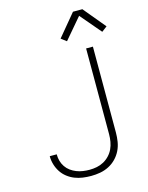

<svg xmlns="http://www.w3.org/2000/svg" viewBox="-140 -1053 881 1146"><g transform="rotate(-15 300.0 -479.5)"><path d="M278 8Q252 8 226.5 4.5Q201 1 177 -8.5Q153 -18 132.5 -34Q112 -50 98 -71.5Q84 -93 76.5 -118Q69 -143 69 -168V-170H112V-169Q112 -148 117.5 -128.5Q123 -109 134.5 -92Q146 -75 162.5 -63Q179 -51 198 -43.5Q217 -36 237.5 -33Q258 -30 278 -30Q301 -30 323.5 -34.5Q346 -39 366 -50Q386 -61 402 -78Q418 -95 427.5 -115.5Q437 -136 441 -159Q445 -182 445 -205V-735H487V-205Q487 -176 482.5 -148Q478 -120 465.5 -94.5Q453 -69 433 -48.5Q413 -28 387.5 -15Q362 -2 334 3Q306 8 278 8ZM346 -806 313 -831 426 -967H484L597 -831L564 -806L455 -934Z"/></g></svg>

Font: Iosevka Aile Extralight
Style: Regular
Weight: 200
Designer: Belleve Invis
Foundry: Belleve Invis
Version: Version 31.1.0; ttfautohint (v1.8.4)